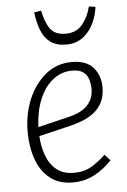

<svg xmlns="http://www.w3.org/2000/svg" viewBox="-54 -795 562 849"><g transform="rotate(-5 226.5 -370.5)"><path d="M276 -517Q341 -517 371.5 -481.5Q402 -446 402 -394Q402 -354 387.5 -326.5Q373 -299 349 -281Q325 -263 296.5 -252.5Q268 -242 239 -235L105 -203Q107 -160 121 -119.5Q135 -79 165 -53.5Q195 -28 243 -28Q268 -28 290 -34Q312 -40 335 -55.5Q358 -71 385 -96L409 -69Q393 -52 374 -37Q355 -22 334 -10.5Q313 1 288.5 7.5Q264 14 235 14Q173 14 133 -18.5Q93 -51 74 -105.5Q55 -160 55 -225Q55 -305 83 -371Q111 -437 160.5 -477Q210 -517 276 -517ZM353 -390Q353 -412 347 -432.5Q341 -453 324 -466Q307 -479 275 -479Q226 -479 188 -448.5Q150 -418 128.5 -365Q107 -312 104 -243L244 -277Q278 -285 302 -299.5Q326 -314 339.5 -337Q353 -360 353 -390ZM259 -596Q215 -596 188.5 -616Q162 -636 148.5 -671Q135 -706 130 -750L161 -755Q172 -701 193 -672.5Q214 -644 261 -644Q308 -644 335 -676.5Q362 -709 373 -755L402 -751Q398 -715 381.5 -679.5Q365 -644 334.5 -620Q304 -596 259 -596Z"/></g></svg>

Font: Literata ExtraLight
Style: Italic
Weight: 250
Italic angle: -2°
Designer: Latin by Veronika Burian and Jose Scaglione. Greek by Irene Vlachou. Cyrillic by Vera Evstafieva
Foundry: TypeTogether
Version: Version 3.002